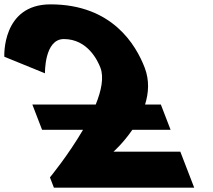

<svg xmlns="http://www.w3.org/2000/svg" viewBox="-180 -860 977 880"><path d="M112.6 -681C222.6 -681 268.6 -580 280.1 -550C297.1 -505.9 284.8 -445.1 258.8 -381H-31.8L12.9 -265H200.5C132.2 -147.9 48.9 -47 48.9 -47L67 0H710L646.4 -165H340.4C340.4 -165 384.8 -204.2 426.5 -265H601.9L557.2 -381H484.9C501.5 -433.8 505.5 -491.8 483.1 -550C443 -654 334.4 -840 51.4 -840C-172.6 -840 -160.2 -600 -160.2 -600L26.1 -524C26.1 -524 22.6 -681 112.6 -681Z"/></svg>

Font: Hussar
Style: BdOpOblFour
Weight: 700
Foundry: Cannot Into Space Fonts
Version: Version 2.00